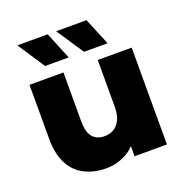

<svg xmlns="http://www.w3.org/2000/svg" viewBox="-136 -880 964 1010"><g transform="rotate(-20 346.0 -375.0)"><path d="M289 9Q223 9 170.5 -17Q118 -43 88.5 -98.5Q59 -154 59 -239V-542H249V-270Q249 -207 272.5 -180Q296 -153 339 -153Q367 -153 390 -166Q413 -179 427 -207.5Q441 -236 441 -281V-542H631V0H450V-153L485 -110Q457 -50 404 -20.5Q351 9 289 9ZM388 -607 287 -759H457L520 -607ZM170 -607 70 -759H240L302 -607Z"/></g></svg>

Font: Montserrat Thin ExtraBold
Style: Regular
Weight: 800
Version: Version 9.000